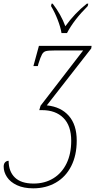

<svg xmlns="http://www.w3.org/2000/svg" viewBox="-83 -786 543 1046"><path d="M-63 122Q-63 106 -55 98Q-47 90 -36 90Q-36 148 -2 181Q32 214 100 214Q161 214 207.5 185.5Q254 157 279.5 104.5Q305 52 305 -19Q305 -101 262.5 -143.5Q220 -186 146 -186H131L138 -210L370 -511H215Q180 -511 167 -507.5Q154 -504 146 -490Q138 -476 126 -438L123 -426H99L129 -536H416L414 -522L172 -212Q249 -204 292 -155Q335 -106 335 -20Q335 60 305 119Q275 178 221 209Q167 240 98 240Q46 240 9.5 223Q-27 206 -45 178.5Q-63 151 -63 122ZM195 -753 198 -766H204Q249 -708 273 -643Q324 -714 390 -766H398L395 -753Q319 -677 282 -606H252Q247 -638 231 -679Q215 -720 195 -753Z"/></svg>

Font: Noto Serif NarrowThin
Style: Italic
Weight: 250
Width: 4
Italic angle: -12°
Designer: Monotype Design Team
Foundry: Monotype Imaging Inc.
Version: Version 1.001